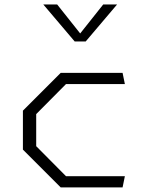

<svg xmlns="http://www.w3.org/2000/svg" viewBox="-20 -818 660 838"><path d="M80 -165V-335L245 -500H515L525 -451H268L138 -320V-180L268 -49H525L515 0H245ZM306 -637H354L491 -798.5H430.5L330 -672L229.5 -798.5H169Z"/></svg>

Font: Monaspace Krypton Var ExLight
Style: Regular
Weight: 200
Designer: Riley Cran and the Lettermatic Team
Version: Version 1.200 (Monaspace Krypton Var)